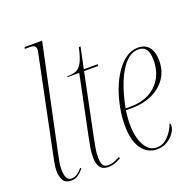

<svg xmlns="http://www.w3.org/2000/svg" viewBox="-134 -897 1056 1045"><g transform="rotate(-20 394.5 -375.0)"><path d="M106 10Q72 10 59.5 -12Q47 -34 47 -66Q47 -89 52 -114.5Q57 -140 62 -164L174 -707Q176 -715 176 -718Q176 -721 176 -723Q176 -735 169.5 -742.5Q163 -750 137 -750H112L115 -760H216L88 -154Q82 -126 78.5 -105.5Q75 -85 75 -66Q75 -37 82.5 -18.5Q90 0 112 0Q143 0 174 -39L179 -33Q163 -14 146.5 -2Q130 10 106 10Z M323 10Q286 10 272.5 -12Q259 -34 259 -63Q259 -79 260 -93.5Q261 -108 265 -130.5Q269 -153 277 -192L346 -526H278L279 -531Q307 -531 327 -537.5Q347 -544 363 -571Q379 -598 392 -659H402L376 -536H457L455 -526H374L302 -177Q294 -137 290 -114Q286 -91 285.5 -79Q285 -67 285 -59Q285 -29 293 -14.5Q301 0 323 0Q342 0 357.5 -6Q373 -12 392 -22L395 -13Q374 -1 355.5 4.5Q337 10 323 10Z M603 10Q548 10 514.5 -37Q481 -84 481 -174Q481 -220 490.5 -271.5Q500 -323 518 -371.5Q536 -420 562 -459.5Q588 -499 621 -522.5Q654 -546 693 -546Q734 -546 756 -518.5Q778 -491 778 -441Q778 -380 747.5 -337Q717 -294 666 -271Q615 -248 553 -248H515Q514 -242 511.5 -218Q509 -194 509 -169Q509 -95 534.5 -47.5Q560 0 605 0Q642 0 671 -30Q700 -60 714 -100Q716 -99 717.5 -96Q719 -93 719 -85Q719 -66 704 -44Q689 -22 663 -6Q637 10 603 10ZM549 -258Q607 -258 652 -281Q697 -304 723.5 -348Q750 -392 750 -453Q750 -497 735.5 -516.5Q721 -536 692 -536Q650 -536 616 -499.5Q582 -463 557 -400Q532 -337 517 -258Z"/></g></svg>

Font: Noto Serif Display ExtraCondensed Thin
Style: Italic
Weight: 100
Width: 2
Italic angle: -12°
Designer: Monotype Design Team
Foundry: Monotype Imaging Inc.
Version: Version 2.009